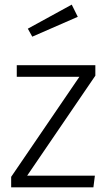

<svg xmlns="http://www.w3.org/2000/svg" viewBox="-20 -802 462 822"><path d="M27.8 0V-44.9L319.8 -473.1H51.8V-522.9H388.2V-478L96.2 -49.8H386.2L379.9 0ZM313 -730 118.2 -645 99.1 -679.2 287.1 -782.2Z"/></svg>

Font: FiraSans-Light
Style: Regular
Weight: 300
Designer: Carrois Corporate & Edenspiekermann AG
Foundry: Carrois Corporate GbR & Edenspiekermann AG
Version: Version 3.106;PS 003.106;hotconv 1.0.70;makeotf.lib2.5.58329